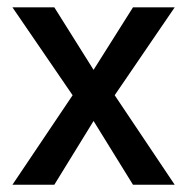

<svg xmlns="http://www.w3.org/2000/svg" viewBox="-20 -508 515 528"><path d="M14.2 0 179.7 -246.1 14.2 -487.8H129.4L237.3 -315.9L345.7 -487.8H460.4L295.4 -246.1L460.4 0H345.7L237.3 -175.3L129.4 0Z"/></svg>

Font: Acari Sans Medium
Style: Regular
Weight: 500
Designer: Alfredo Marco Pradil and Stefan Peev
Foundry: Hanken Design Co.
Version: Version 1.045